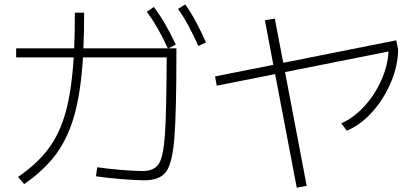

<svg xmlns="http://www.w3.org/2000/svg" viewBox="-20 -831 1915 888"><path d="M423.8 -15.6 429.7 -57.6Q472.2 -50.8 536.4 -45.4Q600.6 -40 638.7 -40Q691.9 -40 713.6 -71.8Q735.4 -103.5 742.7 -207Q750 -310.5 751 -565.4H363.8Q354 -406.7 324.5 -300Q294.9 -193.4 239.3 -118.2Q183.6 -43 91.8 20.5L63.5 -12.7Q151.4 -73.2 203.9 -143.1Q256.3 -212.9 283.9 -313Q311.5 -413.1 320.8 -565.4H54.7V-607.4H323.2Q326.2 -683.1 326.2 -772.5H369.1Q369.1 -678.7 365.7 -607.4H756.3Q731 -661.6 708.5 -700.9Q686 -740.2 659.2 -776.4L691.4 -798.8Q720.7 -759.8 744.6 -718.3Q768.6 -676.8 793 -625L758.8 -607.4H795.9V-586.9Q795.9 -309.1 786.4 -191.9Q776.9 -74.7 747.6 -35.9Q718.3 2.9 648.4 2.9Q607.4 2.9 540.5 -2.7Q473.6 -8.3 423.8 -15.6ZM803.7 -790 836.9 -810.5Q864.3 -771.5 886.7 -729.5Q909.2 -687.5 932.6 -634.8L897.5 -618.2Q872.6 -673.3 850.6 -713.9Q828.6 -754.4 803.7 -790Z M974.6 -477.5 1244.1 -531.2 1205.1 -737.3 1251 -745.1 1290 -540.5 1812.5 -644.5 1821.3 -601.6Q1820.8 -528.3 1788.3 -450.9Q1755.9 -373.5 1701.4 -313Q1647 -252.4 1584 -226.6L1558.6 -260.7Q1614.7 -285.2 1663.8 -338.1Q1712.9 -391.1 1743.2 -459Q1773.4 -526.9 1776.9 -592.8L1298.3 -497.6L1398.4 28.3L1352.5 37.1L1252.4 -488.3L982.4 -434.6Z"/></svg>

Font: Pretendard ExtraLight
Style: Regular
Weight: 200
Designer: Base glyphs from Inter by Rasmus Andersson; Hangeul glyphs from Noto Sans CJK(Source Han Sans) by Jang Soo-young and Kan
Foundry: Kil Hyung-jin
Version: Version 1.309